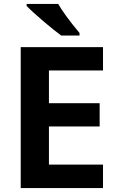

<svg xmlns="http://www.w3.org/2000/svg" viewBox="-20 -953 599 973"><path d="M290 -773H383V-786C334 -844 294 -899 275 -933H115V-923C153 -883 246 -805 290 -773ZM85 0H502V-119H228V-312H485V-430H228V-596H502V-714H85Z"/></svg>

Font: Kathrein 75 Bold
Style: Regular
Weight: 700
Designer: Lazydogs Typefoundry, based on Open Sans by Ascender Corporation
Foundry: Lazydogs Typefoundry
Version: Version 1.003;PS 001.003;hotconv 1.0.88;makeotf.lib2.5.64775